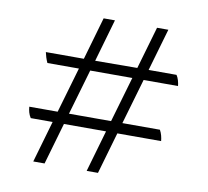

<svg xmlns="http://www.w3.org/2000/svg" viewBox="-72 -724 850 786"><g transform="rotate(10 352.5 -330.5)"><path d="M400 -235 455 -424H280L225 -235ZM447 -235H603Q609 -224 612 -212.5Q615 -201 616 -190H434L384 -17H337L387 -190H212L162 -17H115L165 -190H74Q67 -201 64 -212Q61 -223 60 -235H178L233 -424H102Q97 -435 93.5 -446Q90 -457 88 -467H246L297 -644H344L293 -467L468 -468L519 -644H566L515 -468H631Q637 -459 640.5 -447Q644 -435 645 -424H502Z"/></g></svg>

Font: Karma Variable Light
Style: Regular
Weight: 300
Designer: Joana Correia
Foundry: Indian Type Foundry
Version: Version 3.000